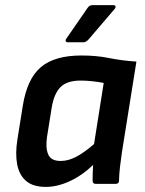

<svg xmlns="http://www.w3.org/2000/svg" viewBox="-20 -722 571 754"><path d="M160.1 12Q109.8 12 82.6 -11.3Q55.4 -34.6 47.4 -76.7Q39.4 -118.9 48.4 -174.5L69.8 -308.3Q86.8 -413 140.8 -458.6Q194.9 -504.1 300 -504.1Q359.1 -504.1 408.1 -494.1Q457 -484.1 515.7 -480.1L459 -125.1Q454.6 -96 451.3 -67.5Q448 -39 447.3 -11.7Q447 0 434.3 0H355.4Q344.4 0 343.7 -11.7Q343.4 -26.3 344.1 -42.3Q344.7 -58.3 345.7 -74.3Q301.4 -32 252.9 -10Q204.4 12 160.1 12ZM218.3 -89.9Q247.5 -89.9 278.2 -105.7Q308.9 -121.4 349.3 -156.2L387.3 -396.3Q367.7 -400.3 343 -402.9Q318.2 -405.6 296.9 -405.6Q242.9 -405.6 217.5 -379.8Q192.1 -354.1 183.1 -299.6L164.8 -185.5Q158.2 -141.6 169.2 -115.8Q180.1 -89.9 218.3 -89.9ZM246.3 -556Q240.3 -556 238.3 -560.2Q236.3 -564.4 240.3 -570L323.3 -690.1Q330.7 -701.8 342.7 -701.8H425.1Q431.8 -701.8 433.5 -697.1Q435.1 -692.4 430.4 -687.1L328.3 -567.7Q318 -556 307.9 -556Z"/></svg>

Font: Sofia Sans Hairline
Style: Italic
Weight: 1
Italic angle: -9°
Designer: Botio Nikoltchev, Ani Petrova
Foundry: lettersoup
Version: Version 4.102